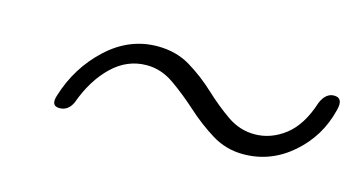

<svg xmlns="http://www.w3.org/2000/svg" viewBox="-35 -521 641 346"><g transform="rotate(15 286.0 -348.0)"><path d="M426 -277Q394 -277 367.2 -293.5Q340.5 -310 316.5 -331.8Q292.5 -353.5 268.5 -370.2Q244.5 -387 217.5 -387Q181 -387 153 -360Q125 -333 109 -288.5Q101 -271.5 85 -271.5Q68 -271.5 75 -292.5Q92 -348 133.5 -386.5Q175 -425 227.5 -425Q262.5 -425 289.2 -408.8Q316 -392.5 339 -371Q362 -349.5 385.5 -333.2Q409 -317 436.5 -317Q467 -317 493.2 -337.2Q519.5 -357.5 533.5 -401.5Q542 -421.5 557.5 -421.5Q575.5 -421.5 569 -397.5Q556.5 -346 516.8 -311.5Q477 -277 426 -277Z"/></g></svg>

Font: Fraunces 72pt S050 Light
Style: Italic
Weight: 300
Italic angle: -16°
Version: Version 1.000; ttfautohint (v1.8.3)